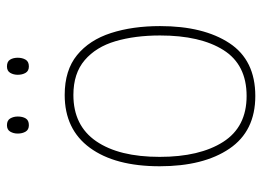

<svg xmlns="http://www.w3.org/2000/svg" viewBox="-121 -716 754 552"><g transform="rotate(-90 256.0 -440.0)"><path d="M457 -357Q457 -232 408 -157.5Q359 -83 256 -83Q155 -83 104.5 -157.5Q54 -232 54 -358Q54 -486 107 -558.5Q160 -631 259 -631Q330 -631 373.5 -595.5Q417 -560 437 -498Q457 -436 457 -357ZM81 -358Q81 -243 124 -175.5Q167 -108 256 -108Q346 -108 388 -174.5Q430 -241 430 -357Q430 -429 413.5 -485Q397 -541 359 -573.5Q321 -606 259 -606Q171 -606 126 -540.5Q81 -475 81 -358ZM148 -766Q148 -778 153.5 -787.5Q159 -797 172 -797Q186 -797 191.5 -787.5Q197 -778 197 -766Q197 -752 191.5 -743Q186 -734 172 -734Q159 -734 153.5 -743.5Q148 -753 148 -766ZM317 -766Q317 -778 322.5 -787.5Q328 -797 341 -797Q355 -797 360.5 -788Q366 -779 366 -766Q366 -753 360.5 -743.5Q355 -734 341 -734Q328 -734 322.5 -743.5Q317 -753 317 -766Z"/></g></svg>

Font: Noto Sans Telugu UI SemiCondensed Thin
Style: Regular
Weight: 100
Width: 4
Designer: Jelle Bosma - Monotype Design Team
Foundry: Monotype Imaging Inc.
Version: Version 2.005; ttfautohint (v1.8.4.7-5d5b)